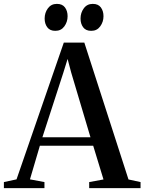

<svg xmlns="http://www.w3.org/2000/svg" viewBox="-43 -967 742 987"><path d="M42 -45 285 -748H390.5L617.5 -44.5L679.5 -31V0H415.5V-31L489 -44.5L436 -218H162L111 -45L185.5 -31V0H-23V-31ZM422 -261.5 323 -594 304.5 -664 282.5 -593 175 -261.5ZM241 -808.5Q213.5 -808.5 200 -826.8Q186.5 -845 186.5 -871.5Q186.5 -901.5 203.2 -924.2Q220 -947 249 -947H250Q277.5 -947 291 -928.8Q304.5 -910.5 304.5 -883.5Q304.5 -854.5 287.8 -831.5Q271 -808.5 242 -808.5ZM425.5 -808.5Q398 -808.5 384.5 -826.8Q371 -845 371 -871.5Q371 -901.5 387.8 -924.2Q404.5 -947 433.5 -947H434.5Q462 -947 475.5 -928.8Q489 -910.5 489 -883.5Q489 -854.5 472.2 -831.5Q455.5 -808.5 426.5 -808.5Z"/></svg>

Font: Merriweather 96pt Medium
Style: Regular
Weight: 500
Version: Version 2.100